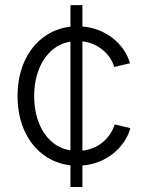

<svg xmlns="http://www.w3.org/2000/svg" viewBox="-20 -748 589 768"><path d="M261.7 0V-727.5H309.6V0ZM290 -85.4Q219.7 -85.4 165.5 -120.6Q111.3 -155.8 80.8 -218.8Q50.3 -281.7 50.3 -363.3Q50.3 -445.8 80.8 -508.8Q111.3 -571.8 165.5 -607.2Q219.7 -642.6 290 -642.6Q332 -642.6 366.9 -630.1Q401.9 -617.7 429 -596.9Q456.1 -576.2 474.1 -549.6Q492.2 -522.9 500 -495.1L437 -480Q432.1 -497.6 420.2 -515.9Q408.2 -534.2 389.6 -549.3Q371.1 -564.5 346.2 -574Q321.3 -583.5 290 -583.5Q235.4 -583.5 196.5 -554Q157.7 -524.4 137.2 -474.9Q116.7 -425.3 116.7 -363.3Q116.7 -301.8 137.2 -252.2Q157.7 -202.6 196.5 -173.6Q235.4 -144.5 290 -144.5Q321.8 -144.5 347.2 -154.1Q372.6 -163.6 391.1 -179.2Q409.7 -194.8 421.6 -213.6Q433.6 -232.4 438.5 -250.5L501.5 -235.4Q494.1 -207 475.8 -180.2Q457.5 -153.3 430.2 -131.8Q402.8 -110.4 367.4 -97.9Q332 -85.4 290 -85.4Z"/></svg>

Font: Inter 18pt Light
Style: Regular
Weight: 300
Designer: Rasmus Andersson
Foundry: rsms
Version: Version 4.001;git-66647c0bb